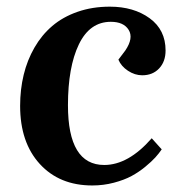

<svg xmlns="http://www.w3.org/2000/svg" viewBox="-20 -548 554 582"><path d="M313 -527.8Q385.3 -527.8 433.6 -492.7Q481.9 -457.5 481.9 -395Q481.9 -361.3 462.4 -340.6Q442.9 -319.8 411.1 -319.8Q388.7 -319.8 367.9 -333.5Q347.2 -347.2 338.9 -367.2L359.9 -395Q385.3 -432.6 370.1 -457.3Q355 -481.9 315.9 -481.9Q252 -481.9 219 -413.3Q186 -344.7 186 -229Q186 -47.9 295.9 -47.9Q369.1 -47.9 439.9 -128.9L470.2 -95.2Q461.9 -83 450.9 -70.8Q439.9 -58.6 420.4 -42.5Q400.9 -26.4 378.7 -14.4Q356.4 -2.4 325 5.9Q293.5 14.2 259.8 14.2Q160.2 14.2 100.6 -51Q41 -116.2 41 -227.1Q41 -276.9 51.8 -321.3Q62.5 -365.7 84.5 -403.8Q106.4 -441.9 138.4 -469.2Q170.4 -496.6 215.1 -512.2Q259.8 -527.8 313 -527.8Z"/></svg>

Font: Literata SemiBold
Style: Italic
Weight: 650
Italic angle: -2.39999°
Designer: Latin by Veronika Burian and Jose Scaglione. Greek by Irene Vlachou. Cyrillic by Vera Evstafieva
Foundry: TypeTogether
Version: Version 3.021